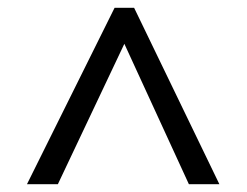

<svg xmlns="http://www.w3.org/2000/svg" viewBox="-20 -739 632 491"><path d="M273 -719H323L541 -268H463L298 -627L128 -268H49Z"/></svg>

Font: hexlgurmukhi05
Style: Book
Weight: 400
Designer: Jelle Bosma - Monotype Design Team
Foundry: Monotype Imaging Inc.
Version: Version 2.003